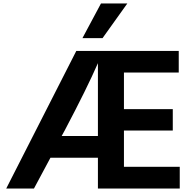

<svg xmlns="http://www.w3.org/2000/svg" viewBox="-20 -1052 1115 1102"><path d="M15.6 30.3 418 -759.8H1005.9V-635.7H691.4V-425.8H971.7V-302.7H691.4V-94.7H1011.7V30.3H542V-146.5H269.5L174.8 30.3ZM334 -271.5H542V-689.5Q480.5 -547.9 351.6 -303.7ZM453.1 -833 559.6 -1032.2H710.9L568.4 -833Z"/></svg>

Font: GenEi M Gothic v2 Bold
Style: Regular
Weight: 700
Version: Version 2.0